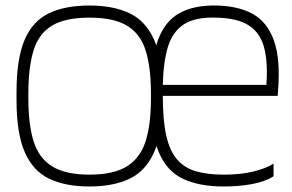

<svg xmlns="http://www.w3.org/2000/svg" viewBox="-20 -666 1061 697"><path d="M305 11Q218 11 159 -17Q100 -45 70 -113.5Q40 -182 40 -302V-332Q40 -452 69 -520.5Q98 -589 157 -617.5Q216 -646 305 -646Q391 -646 450 -618Q509 -590 539.5 -521.5Q570 -453 570 -332V-302Q570 -182 539.5 -113.5Q509 -45 450 -17Q391 11 305 11ZM305 -32Q392 -32 440.5 -62Q489 -92 508.5 -153Q528 -214 528 -308V-326Q528 -421 509 -482Q490 -543 441.5 -572.5Q393 -602 305 -602Q216 -602 168 -572.5Q120 -543 101.5 -482Q83 -421 83 -326V-308Q83 -214 102 -153Q121 -92 169.5 -62Q218 -32 305 -32ZM793 11Q703 11 644 -17Q585 -45 556.5 -113.5Q528 -182 528 -302V-332Q528 -451 553 -519.5Q578 -588 630 -617.5Q682 -647 762 -646Q843 -645 896.5 -616Q950 -587 974.5 -518.5Q999 -450 989 -332L988 -318H571Q571 -230 583.5 -174Q596 -118 623 -87Q650 -56 692 -44Q734 -32 793 -32Q854 -32 900.5 -43.5Q947 -55 973 -72V-26Q941 -6 893.5 2.5Q846 11 793 11ZM571 -358H947Q953 -441 938.5 -494.5Q924 -548 882 -574.5Q840 -601 762 -602Q687 -604 646.5 -577Q606 -550 589.5 -495.5Q573 -441 571 -358Z"/></svg>

Font: Matangi Light
Style: Regular
Weight: 300
Designer: Prashant Pant
Foundry: The Graphic Ant
Version: Version 3.002